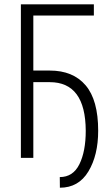

<svg xmlns="http://www.w3.org/2000/svg" viewBox="-20 -731 516 889"><path d="M134.3 -350.6V0H76.7V-710.9H414.6V-659.2H134.3V-404.3H210.4Q318.4 -404.3 376.5 -335.9Q434.6 -267.6 434.6 -125.5Q434.6 -12.2 389.2 63Q343.8 138.2 257.3 138.2L256.8 88.9Q318.4 88.9 347.7 29.3Q377 -30.3 377 -125.5Q376 -350.6 210.4 -350.6Z"/></svg>

Font: RobotoCondensed-Light
Style: Light
Weight: 300
Designer: Google
Version: Version 1.200311; 2013